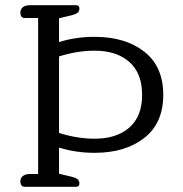

<svg xmlns="http://www.w3.org/2000/svg" viewBox="-20 -715 699 735"><path d="M58 -21Q58 -34 68 -41.5Q78 -49 95 -49H126V-646H75Q58 -646 58 -667Q58 -680 67.5 -687.5Q77 -695 94 -695H272Q284 -695 284 -682Q284 -672 277.5 -666.5Q271 -661 256 -657L206 -645V-554Q270 -574 342 -574Q460 -574 532.5 -517Q605 -460 605 -352Q605 -244 532.5 -187Q460 -130 342 -130Q270 -130 206 -150V-50L256 -38Q271 -34 277.5 -28.5Q284 -23 284 -13Q284 0 272 0H75Q58 0 58 -21ZM524 -352Q524 -435 475 -478Q426 -521 342 -521Q276 -521 206 -499V-206Q276 -184 342 -184Q426 -184 475 -226.5Q524 -269 524 -352Z"/></svg>

Font: Maitree
Style: Regular
Weight: 400
Designer: CadsonDemak Team
Foundry: CadsonDemak
Version: Version 1.000